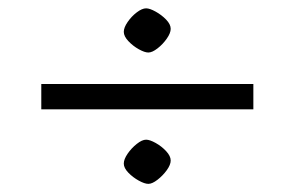

<svg xmlns="http://www.w3.org/2000/svg" viewBox="-20 -499 716 465"><path d="M80 -234.2V-295.5H593.6V-234.2ZM339.3 -53.7Q330.4 -53.7 316.2 -61.5Q302 -69.3 290.9 -80.7Q279.8 -92.2 279.8 -102.9Q279.8 -113.2 289.1 -126.8Q298.4 -140.3 311.3 -150.5Q324.1 -160.7 333.8 -160.7Q342.7 -160.7 356.9 -152.8Q371.2 -144.9 382.3 -133Q393.4 -121.1 393.4 -110.3Q393.4 -100 383.9 -86.8Q374.4 -73.7 361.5 -63.7Q348.6 -53.7 339.3 -53.7ZM339.3 -371.8Q330.4 -371.8 316.2 -379.7Q302 -387.6 290.9 -399.4Q279.8 -411.2 279.8 -421.9Q279.8 -432.2 289.1 -445.7Q298.4 -459.3 311.3 -469.1Q324.1 -478.8 333.8 -478.8Q342.7 -478.8 356.9 -470.9Q371.2 -463 382.3 -451.6Q393.4 -440.1 393.4 -429.2Q393.4 -418.9 383.9 -405.4Q374.4 -391.8 361.5 -381.8Q348.6 -371.8 339.3 -371.8Z"/></svg>

Font: Ancizar Serif Light
Style: Italic
Weight: 300
Italic angle: -4°
Designer: Cesar Puertas, Viviana Monsalve, Julian Moncada, Julian Prieto, Jose Castro, Felipe Aragon, Mariel Hernandez, Sara Alarc
Version: Version 8.100